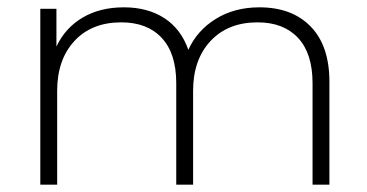

<svg xmlns="http://www.w3.org/2000/svg" viewBox="-20 -504 1002 524"><path d="M879 -281V0H833V-277Q833 -358 793.5 -400.5Q754 -443 683 -443Q602 -443 554.5 -392Q507 -341 507 -256V0H461V-277Q461 -358 421.5 -400.5Q382 -443 311 -443Q230 -443 183 -392Q136 -341 136 -256V0H90V-480H134V-377Q158 -428 205.5 -456Q253 -484 318 -484Q383 -484 428.5 -454.5Q474 -425 494 -368Q518 -421 569 -452.5Q620 -484 688 -484Q777 -484 828 -431.5Q879 -379 879 -281Z"/></svg>

Font: Montserrat Ace
Style: Light
Weight: 300
Designer: Julieta Ulanovsky
Foundry: Julieta Ulanovsky
Version: Version 1